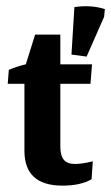

<svg xmlns="http://www.w3.org/2000/svg" viewBox="-20 -580 351 606"><path d="M253.4 -401.4 205.6 -407.7 214.8 -557.6Q266.6 -565.4 311 -551.3L308.6 -526.9ZM177.2 5.9Q57.1 5.9 57.1 -104V-315.4H4.4L7.8 -359.4Q32.2 -370.1 61.5 -377L90.8 -470.7H170.4V-377H270.5L265.6 -315.4H170.4V-118.7Q170.4 -88.9 181.4 -75.7Q192.4 -62.5 216.8 -62.5Q238.8 -62.5 272.9 -70.8L269 -14.2Q234.4 5.9 177.2 5.9Z"/></svg>

Font: Markazi Text
Style: Bold
Weight: 700
Designer: Borna Izadpanah (Arabic designer), Fiona Ross (Arabic design director) and Florian Runge (Latin designer)
Foundry: Borna Izadpanah and Florian Runge
Version: Version 1.001; ttfautohint (v1.8.3)